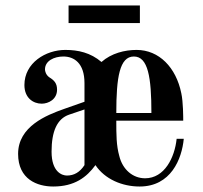

<svg xmlns="http://www.w3.org/2000/svg" viewBox="-20 -668 740 700"><path d="M230 -584H490V-648H230ZM46 -107C46 -14 116 12 174 12C252 12 296 -22 328 -66C362 -15 425 12 489 12C603 12 643 -88 650 -162H624C617 -94 580 -18 509 -18C464 -18 427 -50 415 -99C404 -138 404 -177 404 -228H648C648 -240 648 -296 641 -328C622 -422 560 -486 478 -486C435 -486 386 -474 350 -442C310 -476 265 -486 218 -486C147 -486 69 -439 69 -358C69 -311 101 -290 132 -290C157 -290 188 -306 188 -341C188 -364 178 -375 160 -386C147 -395 144 -409 144 -415C144 -446 177 -462 211 -462C250 -462 288 -438 288 -365V-297L214 -271C149 -248 46 -207 46 -107ZM168 -115C168 -189 188 -235 232 -250L288 -269V-66C271 -40 250 -28 224 -28C206 -28 168 -41 168 -115ZM404 -256C404 -386 416 -462 468 -462C520 -462 532 -386 532 -256Z"/></svg>

Font: Old Standard
Style: Bold
Weight: 700
Designer: Alexey Kryukov <alexios@thessalonica.org.ru>
Version: Version 2.0.2